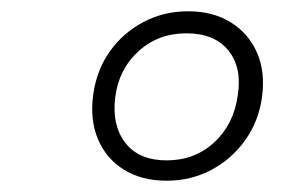

<svg xmlns="http://www.w3.org/2000/svg" viewBox="-20 -878 504 340"><path d="M444 -706Q438 -663 414 -629.5Q390 -596 354 -577Q318 -558 275 -558Q231 -558 199.5 -577.5Q168 -597 153.5 -631.5Q139 -666 145 -710Q151 -754 174.5 -787Q198 -820 234 -839Q270 -858 313 -858Q357 -858 388.5 -838.5Q420 -819 435 -785Q450 -751 444 -706ZM401 -709Q409 -758 384.5 -788.5Q360 -819 310 -819Q260 -819 225 -787Q190 -755 184 -705Q178 -656 202 -625Q226 -594 275 -594Q325 -594 359.5 -626Q394 -658 401 -709Z"/></svg>

Font: Libre Franklin Thin
Style: Italic
Weight: 100
Italic angle: -8°
Designer: Pablo Impallari, Rodrigo Fuenzalida, Nhung Nguyen
Foundry: Impallari Type
Version: Version 3.000